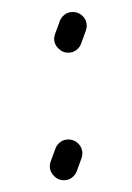

<svg xmlns="http://www.w3.org/2000/svg" viewBox="-20 -398 222 322"><path d="M86.9 -95.7Q77.6 -95.7 70.6 -102.8Q63.5 -109.9 63.5 -119.1Q63.5 -122.6 64.9 -127L72.8 -148.4Q75.2 -155.3 81.1 -159.7Q86.9 -164.1 94.7 -164.1Q104.5 -164.1 111.3 -157.2Q118.2 -150.4 118.2 -140.6Q118.2 -137.2 116.7 -132.8L108.9 -111.3Q106.4 -104.5 100.6 -100.1Q94.7 -95.7 86.9 -95.7ZM94.2 -309.6Q85 -309.6 77.9 -316.7Q70.8 -323.7 70.8 -333Q70.8 -336.4 72.3 -340.8L80.1 -362.3Q82.5 -369.1 88.4 -373.5Q94.2 -377.9 102.1 -377.9Q111.8 -377.9 118.7 -371.1Q125.5 -364.3 125.5 -354.5Q125.5 -351.1 124 -346.7L116.2 -325.2Q113.8 -318.4 107.9 -314Q102.1 -309.6 94.2 -309.6Z"/></svg>

Font: Velvelyne Light
Style: Regular
Weight: 200
Designer: Manon Van der Borght et Mariel Nils
Foundry: Velvetyne
Version: Version 1.070